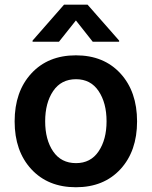

<svg xmlns="http://www.w3.org/2000/svg" viewBox="-20 -789 648 820"><path d="M376 -610.8 304.2 -701.7 231.9 -610.8H119.1V-615.7L253.4 -769H354L488.8 -615.7V-610.8ZM42.5 -270.5Q42.5 -397.9 113.8 -475.3Q185.1 -552.7 304.2 -552.7Q423.3 -552.7 494.4 -475.3Q565.4 -397.9 565.4 -270.5Q565.4 -143.6 494.4 -66.4Q423.3 10.7 304.2 10.7Q185.1 10.7 113.8 -66.4Q42.5 -143.6 42.5 -270.5ZM304.7 -92.3Q367.2 -92.3 401.1 -142.6Q435.1 -192.9 435.1 -271Q435.1 -349.6 401.1 -400.1Q367.2 -450.7 304.7 -450.7Q241.2 -450.7 207 -400.1Q172.9 -349.6 172.9 -271Q172.9 -192.4 207 -142.3Q241.2 -92.3 304.7 -92.3Z"/></svg>

Font: Interop SemBd
Style: Regular
Weight: 600
Designer: Rasmus Andersson, Google, Jang Haemin
Foundry: jhaemin
Version: Version 1.007